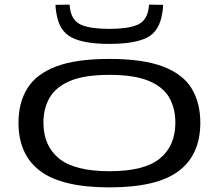

<svg xmlns="http://www.w3.org/2000/svg" viewBox="-20 -801 947 831"><path d="M60 -270Q60 -356 98 -418Q136 -480 222 -513Q308 -546 454 -546Q599 -546 685.5 -513Q772 -480 809.5 -418Q847 -356 847 -270Q847 -131 753 -60.5Q659 10 454 10Q249 10 154.5 -60.5Q60 -131 60 -270ZM168 -270Q168 -170 235.5 -115Q303 -60 454 -60Q605 -60 672 -115Q739 -170 739 -270Q739 -332 712.5 -378.5Q686 -425 623.5 -451Q561 -477 454 -477Q346 -477 284 -451Q222 -425 195 -378.5Q168 -332 168 -270ZM453 -611Q345 -611 290.5 -638.5Q236 -666 224 -744Q221 -760 220 -780L281 -781Q282 -775 282.5 -769.5Q283 -764 284 -759Q293 -709 334 -692.5Q375 -676 453 -676Q531 -676 572 -692.5Q613 -709 622 -758Q623 -764 624 -769.5Q625 -775 625 -781L686 -780Q686 -762 682 -743Q670 -665 616 -638Q562 -611 453 -611Z"/></svg>

Font: Georama ExtraExtended
Style: Regular
Weight: 400
Width: 8
Designer: Jean-Baptiste Levee
Foundry: Production Type
Version: Version 1.000